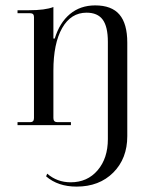

<svg xmlns="http://www.w3.org/2000/svg" viewBox="-20 -464 557 712"><path d="M264 228Q195 228 151 190L155 180Q192 212 242 212Q304 212 342 167.5Q380 123 380 52V-309Q380 -365 361 -391Q342 -417 301 -417Q243 -417 210.5 -360Q178 -303 178 -202V-26Q178 -11 193 -11H243V0H45V-11H92Q106 -11 106 -26V-401Q106 -415 92 -415H45V-426H86Q148 -426 178 -438V-321H183Q201 -380 239.5 -412Q278 -444 333 -444Q394 -444 423 -410Q452 -376 452 -306V41Q452 124 400 176Q348 228 264 228Z"/></svg>

Font: Arapey Regular-Display
Style: Regular
Weight: 400
Designer: Eduardo Rodriguez Tunni
Foundry: Eduardo Rodriguez Tunni
Version: Version 4.000